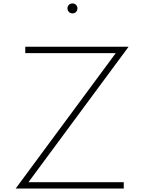

<svg xmlns="http://www.w3.org/2000/svg" viewBox="-20 -1097 842 1117"><path d="M71 0H700V-37H145.5L728 -825H127V-788H653.5ZM402 -1019Q414 -1019 422.2 -1027.5Q430.5 -1036 430.5 -1048.5Q430.5 -1060.5 422.2 -1068.8Q414 -1077 402 -1077Q389.5 -1077 381 -1068.8Q372.5 -1060.5 372.5 -1048.5Q372.5 -1036 381 -1027.5Q389.5 -1019 402 -1019Z"/></svg>

Font: Spartan ExtraLight
Style: Regular
Weight: 200
Designer: Matt Bailey, Mirko Velimirovic
Foundry: Matt Bailey
Version: Version 1.003; ttfautohint (v1.8.3)